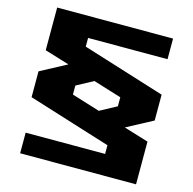

<svg xmlns="http://www.w3.org/2000/svg" viewBox="-137 -838 1284 1277"><g transform="rotate(15 505.5 -200.0)"><path d="M90 -80V-258L270 -354L100 -406V-700H898V-558H351V-498L921 -320V-142L741 -46L911 6V300H113V158H660V98ZM351 -168 545 -108 660 -170V-232L466 -292L351 -230Z"/></g></svg>

Font: Stalinist One
Style: Regular
Weight: 400
Designer: Jovanny Lemonad
Foundry: Alexey Maslov, Jovanny Lemonad
Version: Version 3.004